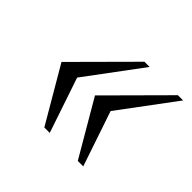

<svg xmlns="http://www.w3.org/2000/svg" viewBox="-99 -570 598 598"><g transform="rotate(45 200.5 -270.5)"><path d="M253.9 -452.6 117.7 -269.5 179.2 -87.4H155.3L48.8 -269.5L231 -452.6ZM401.4 -452.6 265.1 -269.5 326.7 -87.4H302.7L196.3 -269.5L378.4 -452.6Z"/></g></svg>

Font: Cardo-Italic
Style: Italic
Weight: 400
Italic angle: -12°
Designer: David J. Perry
Foundry: David J. Perry
Version: Version 0.991